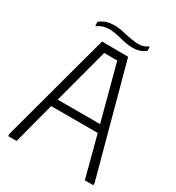

<svg xmlns="http://www.w3.org/2000/svg" viewBox="-191 -927 957 1043"><g transform="rotate(30 287.0 -405.0)"><path d="M20 0V-15L205 -700L369 -699L554 -15V0H501L433 -258H141L73 0ZM154 -306H420L328 -652H246ZM287 -765Q232 -780 196.5 -777.5Q161 -775 136 -756L130 -757V-780Q143 -792 164 -800.5Q185 -809 215.5 -810Q246 -811 287 -801Q342 -788 377.5 -786.5Q413 -785 438 -804L444 -803V-780Q431 -768 410 -760.5Q389 -753 359 -753.5Q329 -754 287 -765Z"/></g></svg>

Font: Phudu Light Light
Style: Regular
Weight: 300
Version: Version 1.005;gftools[0.9.23]